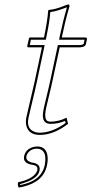

<svg xmlns="http://www.w3.org/2000/svg" viewBox="-20 -598 412 865"><path d="M178.2 -429.2Q194.8 -509.3 196.8 -549.8L199.7 -553.2Q229.5 -555.2 275.9 -574.2Q281.7 -576.7 286.1 -578.1Q294.4 -578.1 293 -569.8Q292.5 -568.4 292.5 -567.9Q273.4 -502 258.3 -429.2H365.2Q371.6 -427.7 372.1 -422.9L366.7 -397.9Q362.8 -385.7 339.8 -384.8H249L218.3 -242.2Q210.9 -207 198.2 -155.3Q190.4 -124.5 188 -111.8Q176.3 -57.6 197.3 -51.3Q202.1 -50.3 207.5 -49.8Q246.1 -50.3 279.8 -67.9L286.6 -40Q221.7 9.8 159.7 9.8Q108.9 9.8 98.6 -32.2Q94.7 -49.3 98.6 -68.8Q101.1 -81.1 111.3 -124Q128.4 -196.3 136.2 -231L168.9 -384.8H106Q103 -386.7 102.5 -389.2L110.4 -424.8Q111.3 -428.7 114.3 -429.2ZM147.9 62Q189.5 62 194.3 107.4Q196.3 126 191.4 147.9Q175.8 221.2 84 243.2Q74.2 245.6 64.5 247.1Q58.6 238.3 61.5 223.1Q126.5 209.5 144.5 177.7Q147 173.3 147.9 169.9Q152.3 148.4 128.4 145Q125 144.5 122.6 144Q83.5 136.7 88.4 106.9Q88.9 105.5 88.9 105Q95.2 75.2 127.9 64.9Q138.2 62 147.9 62ZM188 -426.8 186.5 -418.9H119.1L114.3 -395H181.2L146 -229Q138.7 -193.4 121.1 -121.6Q110.8 -79.6 108.4 -66.9Q97.2 -14.2 141.1 -2.4Q143.6 -2 145 -1.5Q152.8 0 159.7 0Q216.8 -1 275.4 -43.9L272.9 -53.2Q242.7 -40 207.5 -40Q174.8 -40 173.3 -74.2Q173.3 -76.2 172.9 -77.6Q173.3 -91.8 178.2 -114.3Q181.2 -127 188.5 -157.7Q201.2 -209.5 208.5 -244.1L240.7 -395H339.8Q351.6 -395.5 356.9 -400.4L360.8 -418.9H246.1L248.5 -431.2Q264.6 -507.3 281.7 -565.4Q232.9 -546.4 206.5 -543.5Q204.1 -503.4 188 -426.8ZM147.9 71.8Q115.2 71.8 101.6 98.1Q99.6 103 98.6 106.9Q96.2 127.9 124 134.3Q163.6 139.2 158.2 169.9Q157.7 171.4 157.7 171.9Q150.4 206.5 85 227.1Q77.1 229.5 70.3 231.4Q70.3 234.9 70.8 235.8Q163.6 218.3 180.7 149.9Q181.2 147.5 181.6 146Q193.4 82.5 156.7 72.8Q152.3 71.8 147.9 71.8Z"/></svg>

Font: Linux Biolinum Outline O
Style: Italic
Weight: 400
Italic angle: -12°
Designer: Philipp H. Poll
Foundry: Philipp H. Poll
Version: Version 0.6.2